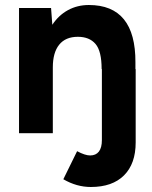

<svg xmlns="http://www.w3.org/2000/svg" viewBox="-20 -532 609 767"><path d="M233 184 288 72Q320 89 340 89Q363 89 375 73.5Q387 58 387 28V-256H386Q386 -328 361.5 -356.5Q337 -385 291 -385Q242 -385 216.5 -353.5Q191 -322 191 -263V0H56V-500H184L189 -433Q214 -471 251.5 -491.5Q289 -512 335 -512Q522 -512 521 -283V-256H522V37Q522 122 475.5 168.5Q429 215 343 215Q286 215 233 184Z"/></svg>

Font: Oak Sans
Style: Bold
Weight: 700
Designer: Erik Kennedy, Walven
Foundry: Erik Kennedy, Walven
Version: Version 1.000